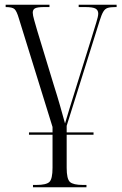

<svg xmlns="http://www.w3.org/2000/svg" viewBox="-20 -556 518 815"><path d="M103 16V6H203V-17L60 -478Q51 -509 41.5 -517.5Q32 -526 4 -526V-536H190V-526H167Q140 -526 129.5 -521Q119 -516 119 -502Q119 -492 125.5 -469.5Q132 -447 138 -426L208 -196Q223 -149 235 -107Q247 -65 256 -32Q271 -83 307 -198L368 -393Q381 -436 389 -461.5Q397 -487 397 -498Q397 -513 385.5 -519.5Q374 -526 342 -526H314V-536H475V-526H470Q449 -526 437.5 -522.5Q426 -519 418.5 -506.5Q411 -494 403 -468L263 -22V6H377V16H263V156Q263 204 277 216.5Q291 229 331 229H347V239H120V229H135Q176 229 189.5 216.5Q203 204 203 156V16Z"/></svg>

Font: Noto Serif Display Condensed Light
Style: Regular
Weight: 300
Width: 3
Designer: Monotype Design Team
Foundry: Monotype Imaging Inc.
Version: Version 2.009